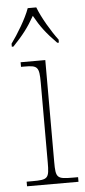

<svg xmlns="http://www.w3.org/2000/svg" viewBox="-55 -797 367 829"><g transform="rotate(-5 129.0 -383.0)"><path d="M15 -619V-606H22C66 -652 89 -682 117 -731C144 -682 167 -652 212 -606H219V-619C190 -657 152 -721 135 -766H98C82 -721 43 -657 15 -619ZM28 0H251V-20H228C159 -20 154 -25 154 -95V-536H47V-516H61C119 -516 126 -510 126 -440V-95C126 -25 121 -20 53 -20H28Z"/></g></svg>

Font: Noto Serif SemiCondensed Thin
Style: Regular
Weight: 100
Width: 4
Designer: Monotype Design Team
Foundry: Monotype Imaging Inc.
Version: Version 2.015